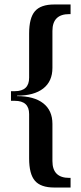

<svg xmlns="http://www.w3.org/2000/svg" viewBox="-20 -786 363 857"><path d="M46 -379Q110 -379 110 -439V-636Q110 -706 136 -736Q162 -766 222 -766H295V-723H289Q214 -723 214 -648V-483Q214 -423 173 -391Q132 -359 56 -359V-357Q132 -357 173 -325Q214 -293 214 -233V-67Q214 8 289 8H295V51H222Q162 51 136 21Q110 -9 110 -79V-277Q110 -336 46 -336H29V-379Z"/></svg>

Font: Moniqa Paragraph
Style: Bold
Weight: 700
Designer: Rajesh Rajput
Foundry: Rajesh Rajput
Version: Version 1.000